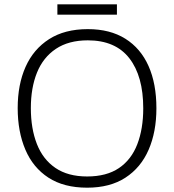

<svg xmlns="http://www.w3.org/2000/svg" viewBox="-20 -860 808 890"><path d="M705 -358Q705 -249 669 -166Q633 -83 561.5 -36.5Q490 10 384 10Q276 10 204.5 -36.5Q133 -83 97.5 -166.5Q62 -250 62 -359Q62 -468 98.5 -550Q135 -632 207.5 -678.5Q280 -725 387 -725Q490 -725 561 -680.5Q632 -636 668.5 -554Q705 -472 705 -358ZM123 -359Q123 -264 151 -192.5Q179 -121 237 -81.5Q295 -42 384 -42Q474 -42 531.5 -81Q589 -120 616.5 -191.5Q644 -263 644 -358Q644 -507 579.5 -590Q515 -673 387 -673Q298 -673 239 -633.5Q180 -594 151.5 -523.5Q123 -453 123 -359ZM522 -840V-792H246V-840Z"/></svg>

Font: Noto Sans Light
Style: Regular
Weight: 300
Designer: Monotype Design Team
Foundry: Monotype Imaging Inc.
Version: Version 2.007